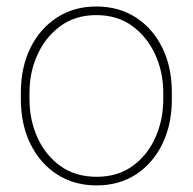

<svg xmlns="http://www.w3.org/2000/svg" viewBox="-20 -558 590 588"><path d="M43.9 -253.9V-274.4Q43.9 -352.1 73.2 -411.4Q102.5 -470.7 154.5 -504.4Q206.5 -538.1 274.9 -538.1Q344.2 -538.1 396.2 -504.4Q448.2 -470.7 477.3 -411.4Q506.3 -352.1 506.3 -274.4V-253.9Q506.3 -176.8 477.3 -117.2Q448.2 -57.6 396.5 -23.9Q344.7 9.8 275.9 9.8Q207 9.8 154.8 -23.9Q102.5 -57.6 73.2 -117.2Q43.9 -176.8 43.9 -253.9ZM70.3 -274.4V-253.9Q70.3 -190.9 94.7 -136.7Q119.1 -82.5 165 -49.6Q210.9 -16.6 275.9 -16.6Q340.3 -16.6 386 -49.6Q431.6 -82.5 455.8 -136.7Q480 -190.9 480 -253.9V-274.4Q480 -336.4 455.6 -390.4Q431.2 -444.3 385.5 -478Q339.8 -511.7 274.9 -511.7Q210.4 -511.7 164.8 -478Q119.1 -444.3 94.7 -390.4Q70.3 -336.4 70.3 -274.4Z"/></svg>

Font: Vazirmatn UI FD Thin
Style: Regular
Weight: 100
Designer: Saber Rastikerdar
Foundry: Saber Rastikerdar
Version: Version 33.003